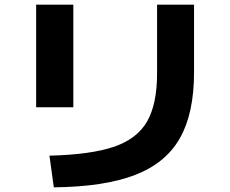

<svg xmlns="http://www.w3.org/2000/svg" viewBox="-20 -764 978 817"><path d="M648.4 -452.1V-744.1H805.7V-456.1Q805.7 -281.7 745.4 -175.8Q685.1 -69.8 554.7 -19.5Q424.3 30.8 209 33.2L190.4 -101.6Q367.2 -106 465.3 -139.6Q563.5 -173.3 606 -247.3Q648.4 -321.3 648.4 -452.1ZM133.8 -744.1H292V-307.6H133.8Z"/></svg>

Font: Pretendard ExtraBold
Style: Regular
Weight: 800
Designer: Base glyphs from Inter by Rasmus Andersson; Hangeul glyphs from Noto Sans CJK(Source Han Sans) by Jang Soo-young and Kan
Foundry: Kil Hyung-jin
Version: Version 1.309